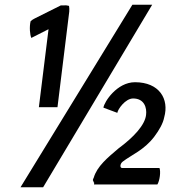

<svg xmlns="http://www.w3.org/2000/svg" viewBox="-20 -759 731 815"><path d="M419 -302 478 -280C480 -295 512 -341 545 -341C593 -341 604 -301 600 -271C595 -228 548 -177 483 -129C437 -90 392 -53 378 -5C374 3 373 7 376 9C377 12 377 15 380 17L379 24H648C658 8 663 -30 657 -46H498C488 -46 489 -64 501 -73C537 -101 592 -122 635 -179C656 -207 672 -235 677 -261C699 -339 656 -410 553 -410C476 -410 422 -326 419 -302ZM145 -304H224L274 -710C275 -718 274 -727 273 -734C267 -736 259 -737 251 -736H238L128 -681C122 -678 115 -674 110 -669C104 -645 107 -611 113 -598L186 -635ZM163 36 626 -739H542L67 36Z"/></svg>

Font: Bluebird
Style: NrwObl
Weight: 400
Designer: Jasper
Foundry: Cannot Into Space Fonts
Version: Version 0.98